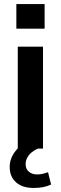

<svg xmlns="http://www.w3.org/2000/svg" viewBox="-20 -736 301 951"><path d="M68 0V-505H193V0ZM61 -594V-716H201V-594ZM146 195Q91 195 59.5 167Q28 139 28 91Q28 49 56 13Q84 -23 130 -42L168 0Q151 7 137 18.5Q123 30 115 45Q107 60 107 77Q107 102 123.5 115Q140 128 163 128Q178 128 191 125Q204 122 218 117L233 178Q214 187 193 191Q172 195 146 195Z"/></svg>

Font: Mulish ExtraLight
Style: Regular
Weight: 200
Designer: Vernon Adams
Foundry: Vernon Adams
Version: Version 3.603